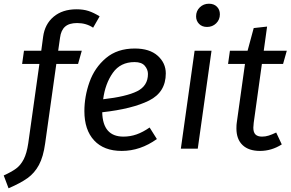

<svg xmlns="http://www.w3.org/2000/svg" viewBox="-83 -800 1567 1033"><path d="M240 -597 230 -527H357L337 -456H220L160 -29Q150 44 126.5 87.5Q103 131 65.5 158Q28 185 -37 213L-63 144Q-21 125 3.5 107Q28 89 44.5 57Q61 25 69 -29L129 -456H36L46 -527H139L149 -602Q158 -670 205.5 -710Q253 -750 329 -750Q365 -750 393 -741Q421 -732 453 -712L418 -651Q381 -676 332 -676Q289 -676 267 -656.5Q245 -637 240 -597Z M467 -196Q470 -65 581 -65Q618 -65 652 -77Q686 -89 722 -114L761 -52Q672 12 572 12Q476 12 423.5 -44.5Q371 -101 371 -202Q371 -281 398.5 -358.5Q426 -436 487 -487.5Q548 -539 642 -539Q722 -539 765.5 -500Q809 -461 809 -405Q809 -304 719 -259Q629 -214 467 -196ZM713 -402Q713 -426 696 -446Q679 -466 641 -466Q565 -466 524 -408Q483 -350 472 -266Q596 -280 654.5 -309Q713 -338 713 -402Z M981 0H890L964 -527H1055ZM972 -712Q972 -741 992 -760.5Q1012 -780 1041 -780Q1068 -780 1084 -764Q1100 -748 1100 -723Q1100 -694 1080 -674.5Q1060 -655 1031 -655Q1004 -655 988 -671.5Q972 -688 972 -712Z M1282 -139Q1280 -119 1280 -113Q1280 -88 1291.5 -76.5Q1303 -65 1327 -65Q1345 -65 1362.5 -70.5Q1380 -76 1403 -87L1433 -23Q1378 12 1316 12Q1255 12 1222 -19.5Q1189 -51 1189 -109Q1189 -130 1191 -141L1235 -456H1144L1154 -527H1249L1282 -649L1354 -657L1336 -527H1460L1440 -456H1326Z"/></svg>

Font: FiraGO
Style: Italic
Weight: 400
Italic angle: -8°
Designer: bBox Type GmbH
Foundry: bBox Type GmbH
Version: Version 1.001